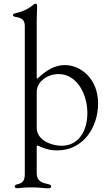

<svg xmlns="http://www.w3.org/2000/svg" viewBox="-20 -794 580 1029"><path d="M71.7 214.5C89.8 214.5 103.3 210.2 151.3 210.2C189.3 210.2 217.3 215.2 236.5 215.2C248.2 215.2 254.3 212.4 254.3 205.3C254.3 198.9 250.4 196 239.3 193.2C212 186.4 177.2 182.2 176.8 133.5V-5.7C177.2 -13.5 179.7 -15.3 186.4 -12.4C209.2 -1.4 240.4 12.1 286.2 12.1C430.4 12.1 505.7 -117.2 505.7 -238.6C505.7 -375.7 409.8 -445.3 326.7 -445.3C273.4 -445.3 225.5 -415.8 182.2 -373.9C178.3 -371.8 177.2 -373.2 176.8 -380V-681.8C176.8 -715.2 179 -741.5 179 -760.7C179 -772 175.4 -774.1 169.7 -774.1C166.2 -774.1 162.6 -771.7 157.7 -767.8C143.8 -757.1 120 -735.8 59.7 -722.3C53.6 -721.2 49.7 -717.7 49.7 -713.1C49.7 -707.7 54.3 -705.3 61.1 -703.8C78.8 -699.9 112.9 -699.6 112.9 -653.4V142.4C112.6 187.1 86.6 190 69.6 194.6C63.6 196.4 58.9 198.9 58.9 205.3C58.9 212.4 64.3 214.5 71.7 214.5ZM176.8 -109.4V-300.4C176.8 -357.2 234.4 -397 294 -397C390.6 -397 448.2 -292.6 448.2 -187.5C448.2 -92.3 401.3 -12.8 310.4 -12.8C254.3 -12.8 176.8 -43.3 176.8 -109.4Z"/></svg>

Font: Margiela Serif Light
Style: Regular
Weight: 300
Designer: Andreas Faust, Stefan Endress
Version: Version 1.002;FEAKit 1.0